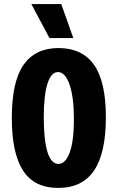

<svg xmlns="http://www.w3.org/2000/svg" viewBox="-20 -909 578 943"><path d="M266 14Q148 14 93 -71.5Q38 -157 38 -329Q38 -509 96 -591Q154 -673 267 -673Q383 -673 441.5 -591Q500 -509 500 -333Q500 -157 442 -71.5Q384 14 266 14ZM267 -104Q302 -104 322.5 -160.5Q343 -217 343 -323Q343 -432 321.5 -493.5Q300 -555 265 -555Q231 -555 213 -497.5Q195 -440 195 -332Q195 -222 213 -163Q231 -104 267 -104ZM223 -722 134 -889H281L340 -722Z"/></svg>

Font: Bricolage Grotesque 12pt Condensed ExtraBold
Style: Regular
Weight: 800
Width: 3
Designer: Mathieu Triay
Foundry: Atelier Triay
Version: Version 1.001; ttfautohint (v1.8.4.7-5d5b);gftools[0.9.33.de